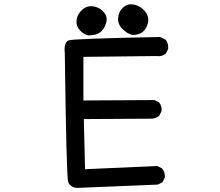

<svg xmlns="http://www.w3.org/2000/svg" viewBox="-20 -876 1040 907"><path d="M341.8 11.7Q310.1 7.3 301.8 -17.6Q293.9 -40 286.1 -624.5Q280.8 -675.8 303.7 -685.1Q324.2 -693.4 735.4 -701.2H736.8L737.8 -700.7L761.2 -689L762.7 -688L763.7 -687Q776.4 -669.9 774.4 -646V-645L773.9 -644L764.2 -624.5L763.7 -623.5L762.7 -622.6Q745.1 -607.4 719.2 -611.3L374 -607.4V-401.4L708 -403.3H709.5L710.4 -402.8L730 -393.1L731.4 -392.6L731.9 -391.6Q745.1 -376 743.2 -352.1V-351.1L742.7 -350.1L732.9 -330.6L731.9 -329.1L731 -328.1Q723.6 -322.8 715.6 -319.6Q707.5 -316.4 698.7 -315.4H698.2L376 -313.5L381.8 -76.7L721.2 -91.8H723.1L724.1 -91.3L743.7 -81.5L744.6 -81.1L745.6 -80.1Q760.7 -62.5 758.8 -38.6V-37.6L758.3 -36.6L748.5 -17.1L747.6 -15.1L745.6 -14.2L726.1 -4.4L725.1 -3.9H723.6L342.8 11.7H342.3ZM396.5 -709Q385.7 -711.4 375.7 -717.5Q365.7 -723.6 356.9 -733.4Q338.4 -753.9 341.8 -781.7Q345.2 -809.6 369.1 -830.6Q377.4 -837.9 386.5 -841.8Q395.5 -845.7 405 -846.4Q414.6 -847.2 425.3 -845.2Q455.6 -838.4 472.2 -816.4Q481 -805.7 483.2 -792.5Q485.4 -779.3 480.5 -765.1Q471.7 -737.8 453.1 -723.1Q434.6 -709 397.5 -709H397ZM605 -710.9Q592.3 -714.4 580.8 -721.2Q569.3 -728 558.6 -739.3Q555.2 -742.2 552.5 -745.6Q549.8 -749 547.6 -752.4Q545.4 -755.9 543.7 -759.5Q542 -763.2 540.8 -767.1Q539.6 -771 538.8 -774.9Q538.1 -778.8 537.8 -783Q537.6 -787.1 538.1 -791.5Q540 -821.3 562.5 -841.3Q573.7 -851.6 587.9 -854.5Q602.1 -857.4 617.7 -853Q627.9 -850.1 637 -845.5Q646 -840.8 653.3 -834.5Q660.6 -828.1 667 -820.3Q669.4 -816.9 671.4 -813.5Q673.3 -810.1 675 -806.4Q676.8 -802.7 678 -799.1Q679.2 -795.4 679.7 -791.7Q680.2 -788.1 680.4 -784.2Q680.7 -780.3 680.2 -776.4Q679.7 -772.5 679.2 -768.6Q673.3 -742.2 655.8 -726.6Q647 -718.8 634.5 -714.8Q622.1 -710.9 606.4 -710.9H606Z"/></svg>

Font: NaikaiFont
Style: SemiBold
Weight: 600
Version: Version 1.89